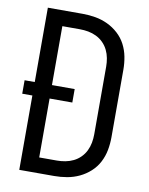

<svg xmlns="http://www.w3.org/2000/svg" viewBox="-83 -796 666 857"><g transform="rotate(10 250.0 -367.5)"><path d="M64 0V-337H18V-398H64V-735H222Q251 -735 280 -730Q309 -725 335.5 -712.5Q362 -700 384 -680Q406 -660 419.5 -634Q433 -608 438.5 -579Q444 -550 444 -521V-215Q444 -185 438.5 -156Q433 -127 419.5 -101Q406 -75 384 -55Q362 -35 335.5 -22.5Q309 -10 280 -5Q251 0 222 0ZM142 -70H222Q241 -70 260 -73.5Q279 -77 296.5 -85.5Q314 -94 328 -108Q342 -122 350.5 -139.5Q359 -157 362.5 -176Q366 -195 366 -215V-521Q366 -540 362.5 -559Q359 -578 350.5 -595.5Q342 -613 328 -627Q314 -641 296.5 -649.5Q279 -658 260 -661.5Q241 -665 221 -665H142V-398H245V-337H142Z"/></g></svg>

Font: Iosevka Custom
Style: Regular
Weight: 400
Monospace: yes
Designer: Belleve Invis
Foundry: Belleve Invis
Version: Version 32.5.0; ttfautohint (v1.8.4)